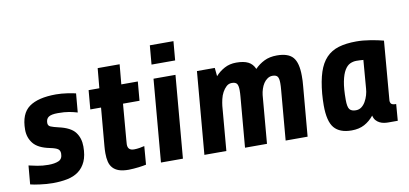

<svg xmlns="http://www.w3.org/2000/svg" viewBox="-67 -918 2441 1145"><g transform="rotate(-10 1153.5 -345.5)"><path d="M389 -175Q389 -120 373 -84.5Q357 -49 328.5 -28Q300 -7 260 1Q220 9 173 9Q154 9 134 7.5Q114 6 96 3.5Q78 1 62.5 -1.5Q47 -4 37 -7L47 -120Q67 -115 98.5 -109Q130 -103 165 -103Q204 -103 227.5 -113.5Q251 -124 251 -156Q251 -175 238.5 -184Q226 -193 192 -200Q121 -214 92.5 -249.5Q64 -285 64 -333Q64 -430 118.5 -469.5Q173 -509 282 -509Q298 -509 316 -507.5Q334 -506 350.5 -503.5Q367 -501 380.5 -498.5Q394 -496 401 -494L391 -380Q368 -387 341 -392Q314 -397 273 -397Q234 -397 217.5 -386Q201 -375 201 -350Q201 -333 216.5 -326.5Q232 -320 262 -313Q335 -297 362 -261.5Q389 -226 389 -175Z M666 -385 648 -170Q647 -156 646.5 -149.5Q646 -143 646 -141Q646 -105 684 -105Q700 -105 718 -108Q736 -111 747 -114L738 -3Q733 -2 720.5 0.5Q708 3 693 4.5Q678 6 662 7.5Q646 9 632 9Q596 9 573 1Q550 -7 536 -22.5Q522 -38 516.5 -60.5Q511 -83 511 -112Q511 -122 511.5 -133Q512 -144 513 -155L533 -385H468L478 -500H543L554 -620H687L676 -500H776L766 -385Z M874 -585 884 -700H1027L1017 -585ZM828 0 871 -500H1004L961 0Z M1091 0 1134 -500H1242L1247 -449Q1270 -475 1301.5 -492Q1333 -509 1373 -509Q1418 -509 1445 -495.5Q1472 -482 1485 -451Q1510 -477 1542.5 -493Q1575 -509 1619 -509Q1688 -509 1716.5 -475.5Q1745 -442 1745 -364Q1745 -352 1744.5 -333.5Q1744 -315 1742 -300L1716 0H1583L1609 -303Q1610 -311 1610.5 -323.5Q1611 -336 1611 -343Q1611 -372 1602.5 -383Q1594 -394 1572 -394Q1556 -394 1542 -384.5Q1528 -375 1518.5 -360.5Q1509 -346 1503 -327.5Q1497 -309 1495 -291L1470 0H1337L1363 -303Q1364 -311 1364.5 -323.5Q1365 -336 1365 -343Q1365 -372 1356.5 -383Q1348 -394 1326 -394Q1307 -394 1293 -381Q1279 -368 1269 -349.5Q1259 -331 1254 -309Q1249 -287 1247 -269L1224 0Z M1846 -237Q1853 -314 1870 -366Q1887 -418 1917.5 -450Q1948 -482 1993 -495.5Q2038 -509 2100 -509Q2140 -509 2185.5 -501.5Q2231 -494 2264 -485L2234 -127Q2234 -114 2241 -107Q2248 -100 2270 -100L2262 0H2204Q2193 0 2179.5 -2Q2166 -4 2153 -10.5Q2140 -17 2130.5 -28Q2121 -39 2117 -57Q2092 -26 2059.5 -8.5Q2027 9 1982 9Q1910 9 1876.5 -30.5Q1843 -70 1843 -167Q1843 -200 1846 -237ZM2027 -105Q2047 -105 2061.5 -116Q2076 -127 2086 -144.5Q2096 -162 2102 -182.5Q2108 -203 2109 -221L2123 -393Q2112 -394 2101 -394.5Q2090 -395 2081 -395Q2061 -395 2042.5 -386.5Q2024 -378 2009.5 -354Q1995 -330 1986.5 -287.5Q1978 -245 1978 -177Q1978 -133 1989.5 -119Q2001 -105 2027 -105Z"/></g></svg>

Font: Share
Style: Bold Italic
Weight: 700
Designer: Ralph du Carrois
Version: Version 1.002